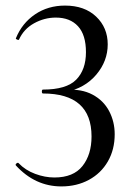

<svg xmlns="http://www.w3.org/2000/svg" viewBox="-20 -656 475 688"><path d="M37 -63 36 -65Q36 -69 40.5 -71.5Q45 -74 47 -71Q71 -46 106 -33Q141 -20 175 -20Q243 -20 275.5 -61Q308 -102 308 -167Q308 -321 134 -321Q130 -321 130 -328Q130 -335 134 -335Q218 -335 253 -370.5Q288 -406 288 -469Q288 -531 259.5 -562Q231 -593 180 -593Q139 -593 102 -572.5Q65 -552 48 -514Q48 -513 46 -513Q43 -513 39.5 -515Q36 -517 37 -519Q59 -573 105.5 -604.5Q152 -636 213 -636Q283 -636 324.5 -596.5Q366 -557 366 -497Q366 -437 325 -388.5Q284 -340 215 -326L217 -334Q272 -338 311.5 -317Q351 -296 371 -258Q391 -220 391 -175Q391 -120 366.5 -77.5Q342 -35 298.5 -11.5Q255 12 200 12Q106 12 37 -63Z"/></svg>

Font: Cormorant Infant Medium
Style: Regular
Weight: 500
Designer: Christian Thalmann (Catharsis Fonts)
Foundry: Catharsis Fonts
Version: Version 4.000